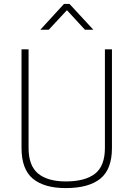

<svg xmlns="http://www.w3.org/2000/svg" viewBox="-20 -952 682 981"><path d="M126 -196Q126 -105 175 -65Q224 -25 316 -25Q415 -25 465.5 -64.5Q516 -104 516 -196V-700H552V-196Q552 -87 492.5 -39Q433 9 316 9Q206 9 148 -39Q90 -87 90 -196V-700H126ZM186 -800 307 -932H335L457 -800H414L322 -900L229 -800Z"/></svg>

Font: TypoPRO Titillium Text
Style: 1 wt
Weight: 100
Designer: Accademia di Belle Arti di Urbino and others
Foundry: Accademia di Belle Arti di Urbino and others.
Version: Version 25.000